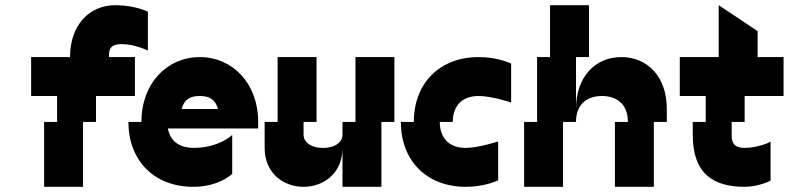

<svg xmlns="http://www.w3.org/2000/svg" viewBox="-20 -720 3040 740"><path d="M250 -500H100V-350H200V-250H150V0H300V-250H350V-350H500V-500H400C400 -525 400 -550 450 -550C500 -550 550 -525 550 -525V-675C550 -675 500 -700 425 -700C325 -700 250 -625 250 -500Z M525 -250H475C475 -100 575 0 725 0C825 0 875 -50 875 -50V-200C875 -200 825 -150 725 -150C681 -150 637 -169 627 -225H975V-250C975 -400 875 -500 750 -500C625 -500 525 -400 525 -250ZM680 -300C690 -337 713 -350 750 -350C787 -350 810 -337 820 -300Z M1050 -250H1000V-150C1000 -50 1075 0 1150 0C1225 0 1300 -50 1300 -150V0H1450V-250H1500V-500H1350V-250H1300V-200C1300 -175 1275 -150 1225 -150C1175 -150 1150 -175 1150 -200V-250H1200V-500H1050Z M1575 -250H1525C1525 -100 1625 0 1775 0C1850 0 1900 -25 1900 -25V-175C1900 -175 1825 -150 1775 -150C1700 -150 1675 -200 1675 -250H1725C1725 -300 1750 -350 1825 -350C1875 -350 1950 -325 1950 -325V-475C1950 -475 1900 -500 1825 -500C1675 -500 1575 -400 1575 -250Z M2200 -300V-500H2250V-700H2100V-500H2050V-250H2000V0H2150V-250H2200C2200 -325 2250 -350 2300 -350C2350 -350 2400 -325 2400 -250H2350V0H2500V-250H2550V-300C2550 -425 2475 -500 2375 -500C2275 -500 2200 -425 2200 -300Z M2850 0C2905 0 2955 -25 2950 -25V-174C2946 -171 2900 -150 2850 -150C2805 -150 2800 -175 2800 -200V-250H2850V-350H3000V-500H2900V-600L2750 -700V-500H2600V-350H2700V-250H2650V-200C2650 -50 2730 0 2850 0ZM2950 -174V-175Z"/></svg>

Font: LS-VG5000 Bold Shifted
Style: Regular
Weight: 400
Designer: Justin Bihan, 2021
Foundry: Justin Bihan, 2021
Version: Version 1.000;Glyphs 3.1.2 (3151)